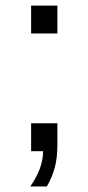

<svg xmlns="http://www.w3.org/2000/svg" viewBox="-20 -548 318 696"><path d="M92.8 -101.1H188V-24.9Q188 24.4 178.7 59.1Q169.4 93.8 149.9 127.9H89.8Q136.2 61.5 136.2 0H92.8ZM188 -426.8H92.8V-527.8H188Z"/></svg>

Font: Libra Sans Modern
Style: Regular
Weight: 400
Foundry: Stefan Peev, Context Ltd
Version: Version 1.000